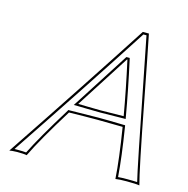

<svg xmlns="http://www.w3.org/2000/svg" viewBox="-99 -753 832 851"><g transform="rotate(15 316.5 -327.5)"><path d="M467.8 -275.4Q447.8 -391.1 418.9 -522H417Q288.1 -321.8 259.3 -275.9Q272.5 -275.9 303.2 -274.9Q346.7 -273.9 363.3 -273.9Q406.2 -273.9 467.8 -275.4ZM229.5 -228.5Q136.2 -78.1 97.2 2.9Q85 0 53.2 0Q29.8 0.5 17.6 2.9Q265.6 -367.7 453.1 -658.2H481Q498 -574.7 536.6 -374Q596.7 -59.6 614.3 2.9Q597.2 0 555.2 0Q522 0 504.4 2.9Q498.5 -87.4 475.6 -228.5Q404.3 -230 358.9 -230Q301.3 -230 229.5 -228.5ZM477.5 -277.3 479.5 -265.6H468.3Q406.2 -264.2 363.3 -264.2Q346.2 -264.2 302.7 -265.1Q272 -265.6 259.3 -266.1H241.2L251 -281.2Q281.2 -329.1 408.7 -527.3L411.6 -531.7H426.8L428.7 -523.9Q457.5 -392.6 477.5 -277.3ZM221.2 -233.4 223.6 -238.3H229.5Q301.8 -239.7 358.9 -240.2Q405.8 -240.2 476.1 -238.3H484.4L485.8 -230Q506.8 -99.1 513.7 -8.3Q528.8 -9.8 555.2 -9.8Q585.4 -9.8 601.1 -8.8Q586.9 -64.5 502.9 -495.1Q484.9 -586.9 472.7 -647.9H458.5Q275.9 -364.7 38.1 -9.8Q44.4 -9.8 53.2 -9.8Q79.6 -9.8 91.8 -8.3Q132.3 -89.8 221.2 -233.4Z"/></g></svg>

Font: Linux Biolinum Outline O
Style: Italic
Weight: 400
Italic angle: -12°
Designer: Philipp H. Poll
Foundry: Philipp H. Poll
Version: Version 0.6.2